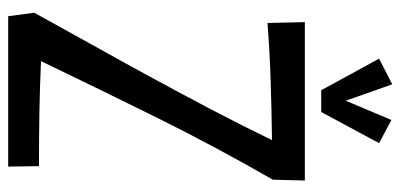

<svg xmlns="http://www.w3.org/2000/svg" viewBox="-268 -686 954 457"><g transform="rotate(90 208.5 -457.0)"><path d="M409.2 -706.1 407.2 -629.9Q329.1 -494.1 260.7 -356.2Q192.4 -218.3 125 -78.1Q157.2 -76.7 188 -75.7Q218.8 -74.7 249.5 -74.2Q280.3 -73.7 311.3 -73.5Q342.3 -73.2 375 -73.2L376 0H18.1L9.8 -62Q48.3 -132.3 87.6 -202.6Q127 -272.9 165.3 -343.5Q203.6 -414.1 241 -485.1Q278.3 -556.2 313 -627.9Q243.7 -627 174.3 -624.8Q105 -622.6 34.2 -617.2L32.2 -706.1ZM320.3 -882.8 246.1 -745.1H194.3L119.1 -882.8L180.2 -914.1L231 -770H205.1L265.1 -912.1Z"/></g></svg>

Font: Englebert
Style: Regular
Weight: 400
Designer: Astigmatic (AOETI)
Foundry: Astigmatic (AOETI)
Version: Version 1.000